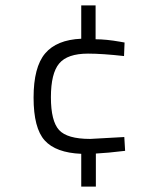

<svg xmlns="http://www.w3.org/2000/svg" viewBox="-20 -606 600 709"><path d="M280 83V-38Q186 -42 145 -87.5Q104 -133 104 -245.5Q104 -358 146.5 -408.5Q189 -459 280 -463V-586H333V-461Q372 -461 423 -452L440 -449L438 -399Q358 -408 305 -408Q229 -408 198.5 -371.5Q168 -335 168 -247Q168 -159 198 -126Q228 -93 313 -93L439 -100L442 -49Q376 -41 334 -39V83Z"/></svg>

Font: Titillium Web
Style: Light
Weight: 300
Version: Version 1.001;PS 57.000;hotconv 1.0.70;makeotf.lib2.5.55311